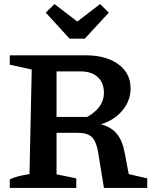

<svg xmlns="http://www.w3.org/2000/svg" viewBox="-20 -924 750 944"><path d="M613 -68 704 -47V0H491L462 -178Q453 -230 431 -250.5Q409 -271 362 -271H258V-67L355 -47V0H28V-42Q59 -58 125 -68L136 -582L28 -606V-652H401Q502 -652 562 -608Q622 -564 622 -490Q622 -429 582 -381Q542 -333 476 -313Q526 -300 554 -266.5Q582 -233 593 -173ZM375 -573H258V-349H408Q491 -395 491 -467Q491 -517 460.5 -545Q430 -573 375 -573ZM322 -734 205 -862 248 -904 360 -818 472 -904 515 -862 397 -734Z"/></svg>

Font: Piazzolla SemiBold
Style: Regular
Weight: 600
Designer: Juan Pablo del Peral
Foundry: Huerta Tipografica
Version: Version 1.330